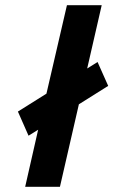

<svg xmlns="http://www.w3.org/2000/svg" viewBox="-20 -720 437 740"><path d="M77 0 127 -220 90 -197 49 -290 159 -359 238 -700H372L316 -456L356 -481L397 -389L284 -318L211 0Z"/></svg>

Font: Titillium Web
Style: Bold Italic
Weight: 700
Italic angle: -13°
Version: Version 1.002;PS 57.000;hotconv 1.0.70;makeotf.lib2.5.55311